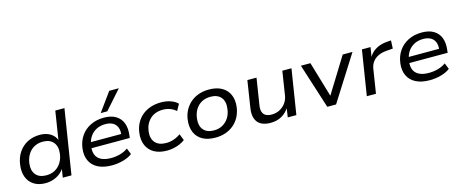

<svg xmlns="http://www.w3.org/2000/svg" viewBox="-42 -1389 4862 2027"><g transform="rotate(-15 2388.5 -375.0)"><path d="M268 9Q194 9 143 -23.5Q92 -56 70 -113.5Q48 -171 58 -246Q68 -323 105.5 -380Q143 -437 203.5 -468.5Q264 -500 340 -500Q407 -500 455.5 -470Q504 -440 520 -386L515 -387L565 -705H665L553 0H458L475 -107H482Q461 -70 428 -44Q395 -18 354.5 -4.5Q314 9 268 9ZM299 -69Q353 -69 394 -92Q435 -115 461 -156.5Q487 -198 494 -253Q504 -331 466 -376.5Q428 -422 351 -422Q298 -422 256.5 -399Q215 -376 189.5 -334.5Q164 -293 156 -238Q146 -160 183.5 -114.5Q221 -69 299 -69Z M995 9Q904 9 843.5 -22Q783 -53 756 -110.5Q729 -168 739 -246Q749 -322 788.5 -379Q828 -436 892.5 -468Q957 -500 1040 -500Q1119 -500 1170 -469Q1221 -438 1242 -382Q1263 -326 1253 -250L1250 -222H811L820 -286H1193L1171 -268Q1179 -319 1166 -355Q1153 -391 1120.5 -410.5Q1088 -430 1037 -430Q982 -430 940 -408.5Q898 -387 871.5 -349Q845 -311 837 -262L834 -247Q825 -190 841 -150Q857 -110 898.5 -89Q940 -68 1005 -68Q1056 -68 1104 -81Q1152 -94 1191 -122L1218 -55Q1178 -24 1117.5 -7.5Q1057 9 995 9ZM1021 -555 1169 -759H1274L1093 -555Z M1597 9Q1513 9 1457 -23Q1401 -55 1376 -113Q1351 -171 1361 -248Q1368 -304 1392.5 -351Q1417 -398 1456.5 -431Q1496 -464 1548.5 -482Q1601 -500 1663 -500Q1720 -500 1768 -483.5Q1816 -467 1845 -437L1806 -367Q1778 -393 1741 -406.5Q1704 -420 1663 -420Q1619 -420 1584 -407Q1549 -394 1523 -369.5Q1497 -345 1481 -312Q1465 -279 1460 -239Q1450 -161 1489 -116Q1528 -71 1610 -71Q1650 -71 1691 -84.5Q1732 -98 1767 -124L1795 -53Q1770 -34 1738 -20Q1706 -6 1670 1.5Q1634 9 1597 9Z M2126 9Q2041 9 1985 -23Q1929 -55 1904.5 -113.5Q1880 -172 1890 -248Q1897 -305 1922 -351.5Q1947 -398 1986 -431.5Q2025 -465 2076.5 -482.5Q2128 -500 2188 -500Q2272 -500 2328 -468Q2384 -436 2409 -378.5Q2434 -321 2424 -244Q2416 -186 2391.5 -139.5Q2367 -93 2327.5 -59.5Q2288 -26 2237.5 -8.5Q2187 9 2126 9ZM2130 -69Q2185 -69 2226 -92.5Q2267 -116 2293 -157Q2319 -198 2325 -253Q2336 -331 2298.5 -376.5Q2261 -422 2183 -422Q2129 -422 2087.5 -399Q2046 -376 2020.5 -335Q1995 -294 1988 -238Q1978 -160 2015.5 -114.5Q2053 -69 2130 -69Z M2729 9Q2667 9 2625.5 -13.5Q2584 -36 2567 -83.5Q2550 -131 2562 -202L2607 -491H2707L2662 -206Q2654 -161 2663 -131.5Q2672 -102 2697.5 -87.5Q2723 -73 2763 -73Q2812 -73 2851 -94Q2890 -115 2915.5 -150Q2941 -185 2948 -228L2989 -491H3089L3011 0H2917L2933 -109H2940Q2905 -52 2852 -21.5Q2799 9 2729 9Z M3349 0 3192 -491H3296L3417 -83H3397L3649 -491H3756L3445 0Z M3781 0 3859 -491H3953L3934 -373H3928Q3956 -431 4010 -463Q4064 -495 4136 -500L4180 -503L4176 -415L4104 -409Q4051 -405 4013 -386Q3975 -367 3952.5 -336.5Q3930 -306 3923 -266L3881 0Z M4469 9Q4378 9 4317.5 -22Q4257 -53 4230 -110.5Q4203 -168 4213 -246Q4223 -322 4262.5 -379Q4302 -436 4366.5 -468Q4431 -500 4514 -500Q4593 -500 4644 -469Q4695 -438 4716 -382Q4737 -326 4727 -250L4724 -222H4285L4294 -286H4667L4645 -268Q4653 -319 4640 -355Q4627 -391 4594.5 -410.5Q4562 -430 4511 -430Q4456 -430 4414 -408.5Q4372 -387 4345.5 -349Q4319 -311 4311 -262L4308 -247Q4299 -190 4315 -150Q4331 -110 4372.5 -89Q4414 -68 4479 -68Q4530 -68 4578 -81Q4626 -94 4665 -122L4692 -55Q4652 -24 4591.5 -7.5Q4531 9 4469 9Z"/></g></svg>

Font: Nunito Sans 10pt SemiExpanded Medium
Style: Italic
Weight: 500
Width: 6
Italic angle: -9°
Designer: Vernon Adams
Foundry: Vernon Adams
Version: Version 3.101;gftools[0.9.27]